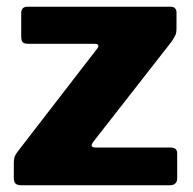

<svg xmlns="http://www.w3.org/2000/svg" viewBox="-20 -550 572 570"><path d="M21 -23V-65Q21 -79 24.5 -87Q28 -95 41 -111L268 -405Q272 -409 272 -414Q272 -420 259 -420H63Q52 -420 47.5 -424.5Q43 -429 43 -441V-512Q43 -520 47.5 -525Q52 -530 60 -530H487Q495 -530 499.5 -525.5Q504 -521 504 -513V-465Q504 -454 501 -446.5Q498 -439 489 -426L257 -129Q252 -122 252 -119Q252 -112 264 -112H486Q506 -112 506 -95V-20Q506 -11 500.5 -5.5Q495 0 484 0H45Q31 0 26 -5Q21 -10 21 -23Z"/></svg>

Font: Libre Franklin ExtraBold
Style: Regular
Weight: 800
Designer: Pablo Impallari, Rodrigo Fuenzalida
Foundry: Impallari Type
Version: Version 1.002; ttfautohint (v1.5)